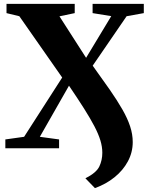

<svg xmlns="http://www.w3.org/2000/svg" viewBox="-20 -763 768 988"><path d="M468.5 205 419.5 154.5Q476 126 491.2 93.5Q506.5 61 506.5 23Q506.5 -8 496.5 -40.8Q486.5 -73.5 465.8 -113.2Q445 -153 412.8 -204Q380.5 -255 335 -322L185 -59L284 -45.5V0H7.5V-45.5L104 -59L300 -364L79.5 -679.5L13.5 -695.5V-743H364.5V-695.5L286 -679L423 -465.5L552.5 -680L456.5 -695.5V-743H720V-695.5L631.5 -679.5L457 -425Q506.5 -356.5 544.8 -301.5Q583 -246.5 609.5 -200.2Q636 -154 649.5 -113Q663 -72 663 -32Q663 21 638 67.5Q613 114 569.2 149.2Q525.5 184.5 468.5 205Z"/></svg>

Font: Merriweather 72pt Black
Style: Regular
Weight: 900
Version: Version 2.100